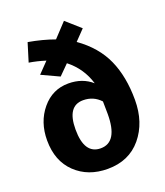

<svg xmlns="http://www.w3.org/2000/svg" viewBox="-148 -898 874 1015"><g transform="rotate(-20 289.5 -390.5)"><path d="M357 -670Q456 -600 499 -504Q542 -408 542 -277Q542 -150 472.5 -66.5Q403 17 283 17Q173 17 102.5 -50.5Q32 -118 32 -234Q32 -337 91 -408Q150 -479 240 -479Q319 -479 372 -432Q345 -523 270 -582L215 -527L116 -573L173 -632Q125 -647 81 -654L113 -758Q193 -744 259 -720L332 -798L412 -727ZM285 -98Q381 -98 381 -256Q381 -269 380.5 -292.5Q380 -316 380 -327Q341 -369 283 -369Q193 -369 193 -237Q193 -98 285 -98Z"/></g></svg>

Font: FiraGO
Style: Bold
Weight: 700
Designer: bBox Type
Foundry: bBox Type GmbH
Version: Version 1.001;PS 001.001;hotconv 1.0.88;makeotf.lib2.5.64775